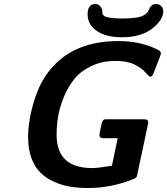

<svg xmlns="http://www.w3.org/2000/svg" viewBox="-20 -922 840 964"><path d="M121.1 -231.9Q121.1 -323.7 156.5 -431.4Q191.9 -539.1 264.2 -606.9Q377.9 -715.8 574.2 -715.8Q686 -715.8 769 -673.8Q788.1 -666 788.1 -653.8Q788.1 -647 749 -549.8Q745.1 -541 738.8 -538.1L732.9 -537.1Q727.1 -539.1 708.5 -560.1Q689.9 -581.1 654.1 -598.6Q618.2 -616.2 560.1 -616.2Q492.2 -616.2 438 -590.1Q383.8 -564 352.3 -524.4Q320.8 -484.9 299.8 -432.9Q278.8 -380.9 271.5 -335Q264.2 -289.1 264.2 -245.1Q264.2 -78.1 442.9 -78.1Q470.7 -78.1 541 -89.8H542L570.8 -228H496.1Q479 -229 479 -244.1Q479 -250 490.2 -299.8Q492.2 -311 496.1 -315.9Q500 -320.8 503.4 -322Q506.8 -323.2 516.1 -323.2H695.8Q708 -323.2 711.9 -322.5Q715.8 -321.8 720 -318.8Q724.1 -315.9 724.1 -309.1Q724.1 -303.2 723.1 -298.8L669.9 -48.8Q668 -36.6 664.6 -32.2Q661.1 -27.8 649.9 -22.9Q538.1 22 421.9 22Q374 22 333 15.4Q292 8.8 252 -9Q211.9 -26.9 183.3 -54.9Q154.8 -83 137.9 -127.9Q121.1 -172.9 121.1 -231.9ZM458 -901.9Q464.8 -901.9 471.4 -899.4Q478 -897 485.6 -887.5Q493.2 -877.9 494.1 -861.8Q494.1 -856 494.1 -854Q494.1 -852.1 499 -845.9Q503.9 -839.8 513.4 -836.9Q522.9 -834 543.9 -831.5Q564.9 -829.1 596.2 -829.1Q634.3 -829.1 660.6 -833Q687 -836.9 700 -844.5Q712.9 -852.1 718.5 -857.9Q724.1 -863.8 728 -873.3Q731.9 -882.8 732.9 -884.8Q744.1 -901.9 764.2 -901.9Q778.3 -901.9 789.1 -891.8Q799.8 -881.8 799.8 -866.2Q799.8 -822.3 744.4 -778.6Q689 -734.9 590.8 -734.9Q512.7 -734.9 466.3 -766.4Q419.9 -797.9 419.9 -849.9Q419.9 -901.9 458 -901.9Z"/></svg>

Font: CMU Sans Serif
Style: BoldOblique
Weight: 700
Italic angle: -12°
Version: Version 0.7.0